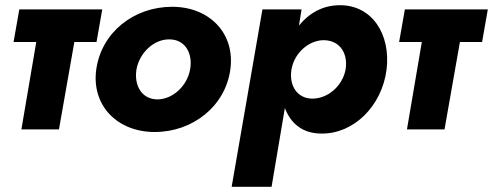

<svg xmlns="http://www.w3.org/2000/svg" viewBox="-20 -496 1890 736"><path d="M54 -460 32 -335H119L62 0H206L265 -335H350L372 -460Z M349 -230C330 -92 429 10 573 10C719 10 844 -89 863 -230C882 -368 783 -470 640 -470C493 -470 369 -372 349 -230ZM503 -229C514 -293 570 -347 631 -345C692 -344 719 -289 709 -231C698 -167 642 -114 581 -115C521 -117 494 -171 503 -229Z M1021 220 1072 -82C1094 -24 1138 16 1213 16C1336 17 1444 -89 1462 -230C1478 -365 1406 -477 1282 -476C1217 -476 1164 -445 1126 -398L1136 -460H986L868 220ZM1305 -231C1294 -167 1236 -116 1174 -118C1119 -120 1088 -168 1097 -228L1098 -233C1110 -296 1167 -343 1223 -342C1284 -340 1314 -291 1305 -231Z M1532 -460 1510 -335H1597L1540 0H1684L1743 -335H1828L1850 -460Z"/></svg>

Font: Jost*
Style: Bold Italic
Weight: 700
Italic angle: -10°
Version: Version 3.7